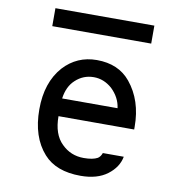

<svg xmlns="http://www.w3.org/2000/svg" viewBox="-98 -1029 1061 1120"><g transform="rotate(10 432.5 -469.0)"><path d="M139.6 -831.1H725.6V-937.5H139.6ZM269.5 -425.8Q279.3 -498 322.3 -537.1Q368.2 -580.1 430.7 -580.1Q490.2 -580.1 539.1 -537.1Q589.8 -488.3 597.7 -425.8ZM558.6 -153.3Q550.8 -130.9 535.2 -121.1Q507.8 -105.5 453.1 -105.5Q376 -105.5 322.3 -159.2Q266.6 -212.9 266.6 -320.3H714.8V-336.9Q714.8 -492.2 629.9 -595.7Q559.6 -681.6 430.7 -681.6Q313.5 -681.6 234.4 -595.7Q149.4 -500 149.4 -340.8Q149.4 -176.8 234.4 -82Q307.6 0 453.1 0Q551.8 0 611.3 -44.9Q670.9 -89.8 682.6 -153.3Z"/></g></svg>

Font: OCR-B
Style: Regular
Weight: 400
Version: 1.1